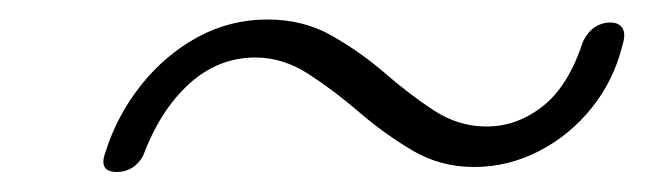

<svg xmlns="http://www.w3.org/2000/svg" viewBox="-20 -444 660 192"><path d="M454 -277Q420.5 -277 392.5 -293.5Q364.5 -310 339.2 -331.8Q314 -353.5 288.5 -370Q263 -386.5 235.5 -386.5Q198 -386.5 169 -360Q140 -333.5 123 -288Q118.5 -280 111.8 -276Q105 -272 97 -272Q78 -272 85.5 -292Q97 -328.5 121 -358.8Q145 -389 177.5 -406.8Q210 -424.5 247.5 -424.5Q283.5 -424.5 312 -408.2Q340.5 -392 365 -370.8Q389.5 -349.5 414 -333.5Q438.5 -317.5 466.5 -317.5Q497 -317.5 522.8 -337.8Q548.5 -358 563 -402.5Q568 -412.5 575 -417Q582 -421.5 590 -421.5Q599 -421.5 602.5 -415.8Q606 -410 602.5 -399Q594 -364 571.8 -336.2Q549.5 -308.5 518.8 -292.8Q488 -277 454 -277Z"/></svg>

Font: Fraunces Light
Style: Italic
Weight: 300
Italic angle: -16°
Version: Version 1.000;[b76b70a41]